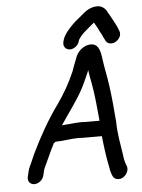

<svg xmlns="http://www.w3.org/2000/svg" viewBox="-60 -912 749 1012"><g transform="rotate(-5 314.0 -406.5)"><path d="M380.8 -692 381.7 -696C399.3 -727.3 429.3 -747.7 454.8 -770L468.3 -781C476.3 -765.7 486.9 -750.6 493.5 -734C499.1 -723.6 505.6 -713.9 509.3 -703C518.6 -688.1 520.4 -669.1 541.4 -664.5C565.2 -659.4 588.4 -675.9 597.2 -696C604 -711.7 599.6 -723.3 594.5 -734L588.2 -750C583.5 -760.7 576.6 -771.6 571.5 -782L561.7 -800C558.6 -806.7 555.3 -812.7 551.8 -818L544.6 -830C537 -847.6 518.9 -865 492.7 -865C457.3 -865 429.8 -845.7 407.5 -825C392.4 -811.7 372.2 -796.9 358.9 -783.5C338.8 -763.3 307.9 -731.7 300.1 -698L298.8 -692C293.6 -669.8 308.7 -651 330.8 -651C352.9 -651 375.6 -669.8 380.8 -692ZM132.2 -1 138 -26C138.5 -28 139.6 -31.7 141.5 -37C151.8 -59.7 156.9 -69.8 169.6 -98C181.1 -125.1 190.8 -142 202.3 -166C206.1 -168 209.7 -170.3 212.9 -173C254.1 -173 292 -182 333 -182C342.2 -181.3 350.5 -181 357.8 -181H457.8C462.7 -133.3 471.7 -62.2 481.4 -19L485.8 5C491.9 24.8 495.3 45.5 516.7 51C551.3 59.9 585.2 20.9 575.5 -11C567.6 -29.3 561.9 -50.9 560.1 -74C551.5 -129.7 540 -188 539.5 -249C534.7 -311 528.7 -381.8 520 -442C513.3 -492.8 503.3 -534.2 496.6 -583C491.5 -625.5 483.8 -678.1 425.8 -666C396.5 -659.1 369.5 -634.7 359.2 -603C349.6 -580.6 342 -557.4 333.3 -534C306.3 -471.3 276.2 -420.2 240.2 -369C185 -293.4 136.4 -206.7 92.8 -116C85.3 -98 79.5 -84.7 75.5 -76C67.6 -60.6 59.9 -43.1 56 -26L50.2 -1C45 21.5 59.3 40 81.8 40C104.2 40 127 21.5 132.2 -1ZM253.1 -256C293.9 -318.5 340.3 -376.3 375.3 -443L390.7 -475C400.4 -498.9 408.1 -511 416.3 -534C419.4 -510.5 423.4 -490.6 427.8 -467C440.2 -406.3 446 -328.7 452.7 -263H376.7C370 -263 362.8 -263.3 354.9 -264C335.1 -264 314.6 -261.4 297 -260L272.6 -258C267.1 -257.3 260.6 -256.7 253.1 -256Z"/></g></svg>

Font: HoneyBee
Style: BdIt
Weight: 700
Foundry: Cannot Into Space Fonts
Version: Version 0.89